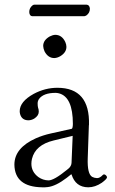

<svg xmlns="http://www.w3.org/2000/svg" viewBox="-20 -797 494 827"><path d="M342.8 -727.1H119.1Q106.9 -728 106 -745.1Q106 -762.7 120.1 -773.9Q124.5 -776.9 127.9 -776.9H353Q365.7 -775.9 367.2 -759.8Q367.2 -741.2 352.1 -730.5Q346.7 -727.5 342.8 -727.1ZM293 -211.9 210.9 -191.9Q132.3 -172.9 117.7 -112.8Q115.2 -102.1 115.2 -91.8Q115.2 -56.6 145.5 -34.2Q165 -20.5 189 -20Q212.4 -20 267.1 -64.5Q272.5 -68.8 274.9 -70.8Q287.1 -81.1 288.1 -95.2ZM288.1 -45.9H286.1L267.1 -30.8Q220.2 4.9 185.5 8.8Q174.3 10.3 161.1 9.8Q43.5 7.8 42 -87.9Q42 -159.7 134.3 -201.2Q164.1 -214.4 199.2 -222.2L289.1 -242.2Q293.5 -244.6 293.9 -263.2Q293.9 -379.4 233.9 -395Q226.1 -397 219.2 -397Q167.5 -397 147.9 -370.6Q142.1 -361.3 142.1 -352.1Q142.1 -339.4 144 -333Q147 -326.2 147 -315.9Q147 -298.8 127.4 -286.1Q115.7 -279.3 103 -278.8Q73.7 -278.8 66.4 -306.2Q64.9 -312.5 64.9 -317.9Q64.9 -359.4 125 -392.6Q174.3 -418.9 227.1 -418.9Q367.7 -418.9 363.3 -259.3Q363.3 -257.3 362.8 -256.8L357.9 -115.2Q355.5 -47.9 377 -35.2Q386.2 -30.3 397.9 -29.8Q410.2 -29.8 422.4 -43Q425.8 -45.4 426.8 -45.9Q434.6 -45.9 439.9 -37.1Q440.9 -34.7 440.9 -33.2Q440.9 -26.4 418.5 -9.8Q389.6 9.8 359.9 9.8Q305.2 9.3 288.1 -45.9ZM166 -599.1Q166 -624 194.3 -640.1Q207 -646.5 217.8 -647Q246.6 -647 261.2 -616.2Q266.1 -605 266.1 -595.2Q266.1 -570.8 239.3 -554.7Q226.6 -547.4 213.9 -546.9Q187 -546.9 171.9 -575.7Q166.5 -587.9 166 -599.1Z"/></svg>

Font: Linux Libertine Display O
Style: Regular
Weight: 400
Designer: Philipp H. Poll
Foundry: Philipp H. Poll
Version: Version 5.0.9